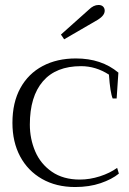

<svg xmlns="http://www.w3.org/2000/svg" viewBox="-20 -742 519 772"><path d="M225 -603 337 -703Q356 -722 376 -722Q388 -722 394.5 -715.5Q401 -709 401 -699Q401 -680 374 -663L238 -584ZM30 -248Q30 -330 62 -388Q94 -446 151.5 -476.5Q209 -507 285 -507Q388 -507 456 -450L449 -346H433Q423 -370 418 -442Q365 -476 306 -476Q205 -476 152.5 -415Q100 -354 100 -241Q100 -184 121.5 -133.5Q143 -83 188.5 -51.5Q234 -20 301 -20Q341 -20 381.5 -33Q422 -46 451 -67L458 -44Q430 -21 384.5 -5.5Q339 10 282 10Q206 10 149 -22.5Q92 -55 61 -113Q30 -171 30 -248Z"/></svg>

Font: Trirong Light
Style: Regular
Weight: 300
Designer: Katatrad Team
Foundry: CadsonDemak
Version: Version 1.001